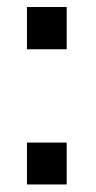

<svg xmlns="http://www.w3.org/2000/svg" viewBox="-20 -516 266 534"><path d="M165.5 -496.5V-379H55V-496.5ZM165.5 -119.5V-3H55V-119.5Z"/></svg>

Font: Public Sans
Style: Regular
Weight: 400
Designer: The Public Sans project authors (U.S. Web Design System). Libre Franklin designed by Pablo Impallari and Rodrigo Fuenzal
Version: Version 1.008; ttfautohint (v1.8.1) -l 8 -r 50 -G 200 -x 14 